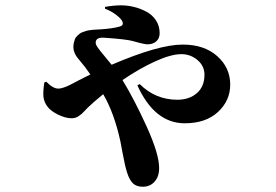

<svg xmlns="http://www.w3.org/2000/svg" viewBox="-20 -629 1040 724"><path d="M376 -596.2V-603Q409.2 -608.9 436 -608.9Q460.9 -608.9 485.6 -602.8Q510.3 -596.7 532.5 -584.7Q554.7 -572.8 568.4 -551.8Q582 -530.8 582 -503.9Q582 -484.4 569.3 -473.1Q556.6 -461.9 537.1 -461.9Q531.2 -461.9 522.5 -463.6Q513.7 -465.3 507.1 -467Q500.5 -468.8 491.7 -471.2Q482.9 -473.6 481 -474.1Q457.5 -481 372.1 -486.8Q340.8 -488.8 340.8 -467.8Q340.8 -460.9 348.4 -450Q356 -439 374.3 -417.2Q392.6 -395.5 400.9 -384.8Q578.1 -460.9 668.9 -460.9Q750.5 -460.9 799.3 -417.2Q848.1 -373.5 848.1 -310.1Q848.1 -249.5 802 -206.8Q755.9 -164.1 676.8 -164.1Q563 -164.1 498 -307.1L506.8 -312Q565.9 -252.9 648.9 -252.9Q693.8 -252.9 722.4 -277.8Q751 -302.7 751 -347.2Q751 -380.4 724.6 -402.6Q698.2 -424.8 664.1 -424.8Q625 -424.8 564.9 -397.5Q504.9 -370.1 441.9 -327.1Q485.8 -255.4 533 -151.9Q580.1 -48.3 580.1 4.9Q580.1 36.6 563 55.9Q545.9 75.2 518.1 75.2Q494.6 75.2 481.2 62.3Q467.8 49.3 459 21Q454.1 5.4 450.2 -12.5Q446.3 -30.3 441.4 -56.4Q436.5 -82.5 434.1 -95.2Q411.1 -202.1 369.1 -273.9Q328.1 -240.2 311 -223.1Q309.1 -221.2 300.5 -212.2Q292 -203.1 288.6 -200.2Q285.2 -197.3 278.1 -192.1Q271 -187 264.4 -185.1Q257.8 -183.1 250 -183.1Q226.6 -183.1 198.5 -197Q170.4 -210.9 158.2 -228Q146.5 -244.1 144 -262.5Q141.6 -280.8 147 -317.9L154.8 -320.8Q179.2 -294.9 200.2 -294.9Q204.6 -294.9 209.5 -295.9Q214.4 -296.9 220.5 -299.1Q226.6 -301.3 231.2 -303Q235.8 -304.7 243.4 -308.6Q251 -312.5 254.9 -314.5Q258.8 -316.4 267.3 -321Q275.9 -325.7 278.8 -327.1Q285.6 -330.6 299.6 -337.6Q313.5 -344.7 320.8 -348.1Q308.6 -365.2 300.8 -376Q295.4 -383.3 285.6 -394.8Q275.9 -406.2 271 -412.6Q266.1 -418.9 261.7 -428.7Q257.3 -438.5 256.8 -448.2Q256.3 -458.5 258.3 -467Q260.3 -475.6 262.7 -481.9Q265.1 -488.3 271 -493.7Q276.9 -499 281 -502.4Q285.2 -505.9 293.5 -508.5Q301.8 -511.2 306.2 -512.7Q310.5 -514.2 320.1 -515.4Q329.6 -516.6 332.8 -516.8Q335.9 -517.1 345.5 -517.6Q355 -518.1 356 -518.1Q403.3 -521 431.2 -528.8Q446.8 -532.7 441.9 -546.9Q438 -557.6 418.7 -572.5Q399.4 -587.4 376 -596.2Z"/></svg>

Font: Noto Serif JP Black
Style: Regular
Weight: 900
Designer: Ryoko NISHIZUKA  (kana & ideographs); Frank Grießhammer (Latin, Greek & Cyrillic); Wenlong ZHANG  (bopomofo); Sandoll Co
Foundry: Adobe Systems Incorporated
Version: Version 1.001;PS 1.001;hotconv 16.6.54;makeotf.lib2.5.65590